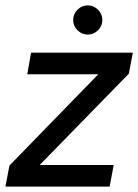

<svg xmlns="http://www.w3.org/2000/svg" viewBox="-37 -691 512 711"><path d="M-17 0 -2 -78 327 -416H64L78 -496H455L440 -418L110 -80H384L369 0ZM288 -563Q266 -563 250 -579Q234 -595 234 -617Q234 -639 250 -655Q266 -671 288 -671Q310 -671 326 -655Q342 -639 342 -617Q342 -595 326 -579Q310 -563 288 -563Z"/></svg>

Font: DM Sans 36pt Medium
Style: Italic
Weight: 500
Italic angle: -10°
Designer: Colophon Foundry, Jonny Pinhorn
Foundry: Colophon Foundry
Version: Version 4.004;gftools[0.9.30]